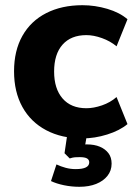

<svg xmlns="http://www.w3.org/2000/svg" viewBox="-20 -521 518 738"><path d="M297 11Q217 11 157.5 -20.5Q98 -52 66 -110Q34 -168 34 -247Q34 -326 66 -383Q98 -440 157.5 -470.5Q217 -501 297 -501Q345 -501 392.5 -487Q440 -473 470 -447L428 -343Q404 -363 372 -374.5Q340 -386 312 -386Q253 -386 220.5 -349.5Q188 -313 188 -246Q188 -180 220.5 -142.5Q253 -105 312 -105Q340 -105 372 -116Q404 -127 428 -148L470 -44Q440 -19 392 -4Q344 11 297 11ZM285 197Q255 197 226 191Q197 185 176 175L197 111Q214 119 232.5 124Q251 129 271 129Q297 129 310 122.5Q323 116 323 103Q323 93 314.5 88Q306 83 286 83Q277 83 268.5 83.5Q260 84 248 88L228 68L241 -20H317L304 56L267 42Q279 38 291 36Q303 34 313 34Q343 34 364 43Q385 52 397 68Q409 84 409 108Q409 135 393 155Q377 175 349.5 186Q322 197 285 197Z"/></svg>

Font: Nunito Sans 12pt ExtraLight 12pt ExtraBold
Style: Regular
Weight: 800
Version: Version 3.101;gftools[0.9.27]